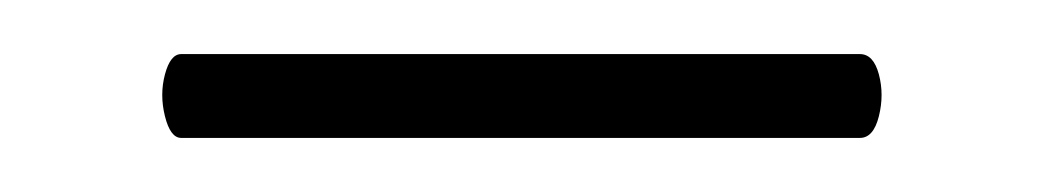

<svg xmlns="http://www.w3.org/2000/svg" viewBox="-20 -531 385 71"><path d="M47 -480Q43 -480 41 -488Q39 -496 41 -503.5Q43 -511 47 -511H298Q303 -511 305 -503.5Q307 -496 305 -488Q303 -480 298 -480Z"/></svg>

Font: Cormorant Medium
Style: Regular
Weight: 500
Designer: Christian Thalmann (Catharsis Fonts)
Foundry: Catharsis Fonts
Version: Version 4.000